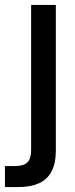

<svg xmlns="http://www.w3.org/2000/svg" viewBox="-47 -537 305 777"><path d="M-27 220V135H13Q49 135 64 120Q79 105 79 70V-517H179V72Q179 124 161.5 157Q144 190 110 205Q76 220 28 220Z"/></svg>

Font: DM Sans 11pt Medium
Style: Regular
Weight: 500
Version: Version 4.004;gftools[0.9.30]